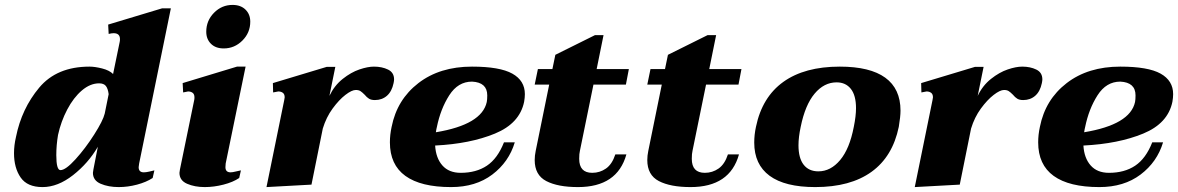

<svg xmlns="http://www.w3.org/2000/svg" viewBox="-20 -751 4792 781"><path d="M37 -128Q37 -160 45 -194Q68 -309 139.5 -394.5Q211 -480 344 -480Q366 -480 395.5 -472.5Q425 -465 440 -450L467 -581Q468 -585 468 -592Q468 -616 442 -616Q435 -616 422 -613L420 -651L639 -717H675L546 -86Q544 -74 544 -71Q544 -50 565 -50Q574 -50 587 -53Q600 -56 608 -58L601 -27Q575 -10 537.5 0Q500 10 463 10Q421 10 389.5 -3.5Q358 -17 358 -48Q358 -52 360 -62L378 -154Q339 -87 277 -38.5Q215 10 153 10Q91 10 64 -29Q37 -68 37 -128ZM406 -289 422 -368Q419 -391 410.5 -401.5Q402 -412 383 -412Q347 -412 313 -383Q279 -354 253.5 -305.5Q228 -257 216 -202Q209 -160 209 -120Q209 -59 226 -59Q247 -59 287 -103Q327 -147 363 -203.5Q399 -260 406 -289Z M819 -622Q819 -667 850.5 -699Q882 -731 926 -731Q959 -731 978.5 -712Q998 -693 998 -663Q998 -618 966 -586Q934 -554 890 -554Q857 -554 838 -573Q819 -592 819 -622ZM710 -48Q710 -52 712 -62L770 -344Q771 -348 771 -355Q771 -368 763.5 -373.5Q756 -379 745 -379Q742 -379 725 -375L723 -413L944 -480H979L898 -86L897 -71Q897 -50 918 -50Q926 -50 939.5 -53.5Q953 -57 960 -58L953 -27Q928 -10 889 0Q850 10 813 10Q772 10 741 -3.5Q710 -17 710 -48Z M1583 -428Q1583 -423 1581 -413Q1574 -379 1554 -361.5Q1534 -344 1505 -344Q1490 -344 1481 -349.5Q1472 -355 1463 -366Q1453 -376 1446 -380.5Q1439 -385 1427 -385Q1411 -385 1385 -365Q1359 -345 1333 -309.5Q1307 -274 1293 -228L1247 0L1064 10L1136 -343L1138 -355Q1138 -368 1130.5 -373.5Q1123 -379 1112 -379Q1110 -379 1091 -375L1090 -413L1309 -479H1344L1320 -361Q1340 -403 1374 -430Q1408 -457 1442 -468.5Q1476 -480 1501 -480Q1534 -480 1558.5 -468Q1583 -456 1583 -428Z M1750 -159Q1753 -108 1779.5 -78Q1806 -48 1854 -48Q1917 -48 1960.5 -77Q2004 -106 2030 -172H2074Q2050 -92 1982.5 -41Q1915 10 1815 10Q1692 10 1629 -35.5Q1566 -81 1566 -172Q1566 -203 1573 -235Q1595 -346 1682 -413Q1769 -480 1900 -480Q2013 -480 2064 -451.5Q2115 -423 2115 -368Q2115 -354 2112 -337Q2094 -249 1993 -207.5Q1892 -166 1750 -159ZM1962 -363Q1962 -416 1900 -419Q1843 -419 1807.5 -363.5Q1772 -308 1757 -234Q1755 -227 1753 -213Q1940 -244 1960 -336Q1962 -346 1962 -363Z M2483 -123H2528Q2491 10 2331 10Q2249 10 2202 -14.5Q2155 -39 2155 -100Q2155 -118 2159 -137L2214 -407H2155L2168 -470H2227L2239 -528L2400 -608H2435L2407 -470H2538L2526 -407H2394L2339 -138Q2336 -126 2336 -105Q2336 -48 2389 -48Q2420 -48 2445 -65.5Q2470 -83 2483 -123Z M2941 -123H2986Q2949 10 2789 10Q2707 10 2660 -14.5Q2613 -39 2613 -100Q2613 -118 2617 -137L2672 -407H2613L2626 -470H2685L2697 -528L2858 -608H2893L2865 -470H2996L2984 -407H2852L2797 -138Q2794 -126 2794 -105Q2794 -48 2847 -48Q2878 -48 2903 -65.5Q2928 -83 2941 -123Z M3048 -171Q3048 -203 3055 -235Q3080 -356 3166.5 -418Q3253 -480 3396 -480Q3519 -480 3581 -435Q3643 -390 3643 -301Q3643 -277 3636 -235Q3611 -114 3525 -52Q3439 10 3296 10Q3173 10 3110.5 -36Q3048 -82 3048 -171ZM3453 -235Q3462 -279 3462 -311Q3462 -363 3441 -389.5Q3420 -416 3383 -416Q3332 -416 3293.5 -370Q3255 -324 3237 -235Q3228 -193 3228 -160Q3228 -108 3249 -81Q3270 -54 3309 -54Q3359 -54 3397.5 -100Q3436 -146 3453 -235Z M4220 -428Q4220 -423 4218 -413Q4211 -379 4191 -361.5Q4171 -344 4142 -344Q4127 -344 4118 -349.5Q4109 -355 4100 -366Q4090 -376 4083 -380.5Q4076 -385 4064 -385Q4048 -385 4022 -365Q3996 -345 3970 -309.5Q3944 -274 3930 -228L3884 0L3701 10L3773 -343L3775 -355Q3775 -368 3767.5 -373.5Q3760 -379 3749 -379Q3747 -379 3728 -375L3727 -413L3946 -479H3981L3957 -361Q3977 -403 4011 -430Q4045 -457 4079 -468.5Q4113 -480 4138 -480Q4171 -480 4195.5 -468Q4220 -456 4220 -428Z M4387 -159Q4390 -108 4416.5 -78Q4443 -48 4491 -48Q4554 -48 4597.5 -77Q4641 -106 4667 -172H4711Q4687 -92 4619.5 -41Q4552 10 4452 10Q4329 10 4266 -35.5Q4203 -81 4203 -172Q4203 -203 4210 -235Q4232 -346 4319 -413Q4406 -480 4537 -480Q4650 -480 4701 -451.5Q4752 -423 4752 -368Q4752 -354 4749 -337Q4731 -249 4630 -207.5Q4529 -166 4387 -159ZM4599 -363Q4599 -416 4537 -419Q4480 -419 4444.5 -363.5Q4409 -308 4394 -234Q4392 -227 4390 -213Q4577 -244 4597 -336Q4599 -346 4599 -363Z"/></svg>

Font: Taviraj ExtraBold
Style: Italic
Weight: 800
Italic angle: -12°
Designer: Katatrad Team
Foundry: CadsonDemak
Version: Version 1.001